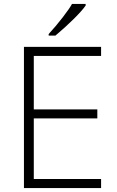

<svg xmlns="http://www.w3.org/2000/svg" viewBox="-20 -951 592 971"><path d="M491.2 0H101.1V-713.9H491.2V-668H150.9V-397.9H472.2V-352.1H150.9V-45.9H491.2ZM226.1 -778.8Q261.7 -817.4 296.6 -862.5Q331.5 -907.7 344.2 -931.2H413.1V-922.9Q395.5 -897.5 353.3 -855.5Q311 -813.5 260.3 -771H226.1Z"/></svg>

Font: Zoram GWebM Light
Style: Regular
Weight: 300
Foundry: Ascender Corporation
Version: Version 1.000